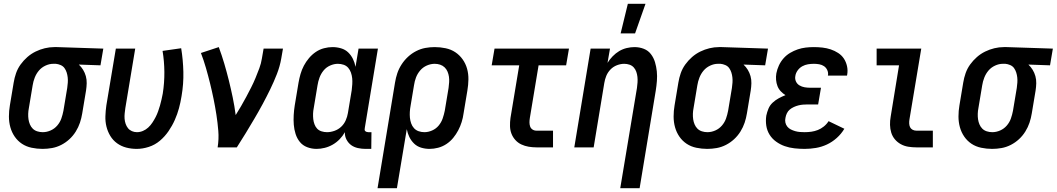

<svg xmlns="http://www.w3.org/2000/svg" viewBox="-20 -776 5564 1011"><path d="M204 8Q175 8 146.5 2Q118 -4 95.5 -19Q73 -34 57.5 -56.5Q42 -79 34.5 -106Q27 -133 27 -162.5Q27 -192 32 -221L52 -341Q56 -366 64.5 -390.5Q73 -415 88.5 -436.5Q104 -458 124 -475.5Q144 -493 167.5 -504.5Q191 -516 216 -522Q241 -528 266 -528H281L524 -520L509 -432L395 -436Q408 -424 417.5 -408.5Q427 -393 432 -375Q437 -357 436.5 -337.5Q436 -318 433 -299L413 -179Q409 -154 401 -130Q393 -106 379 -83.5Q365 -61 345.5 -43Q326 -25 302.5 -13Q279 -1 254 3.5Q229 8 204 8ZM205 -80Q226 -80 246.5 -89Q267 -98 281.5 -115Q296 -132 303 -152Q310 -172 314 -193L334 -313Q336 -327 337 -341Q338 -355 336.5 -368.5Q335 -382 331 -394.5Q327 -407 319.5 -417.5Q312 -428 299 -433.5Q286 -439 274 -440H260Q240 -440 219.5 -430.5Q199 -421 185 -404.5Q171 -388 163 -367.5Q155 -347 152 -327L132 -207Q129 -192 128.5 -177Q128 -162 130 -148Q132 -134 137.5 -121Q143 -108 152.5 -98.5Q162 -89 176 -84.5Q190 -80 205 -80Z M700 8Q671 8 644.5 1Q618 -6 596.5 -21.5Q575 -37 561 -60Q547 -83 540.5 -109.5Q534 -136 535 -164.5Q536 -193 540 -221L590 -520H692L640 -207Q638 -193 636.5 -179Q635 -165 636 -151Q637 -137 641.5 -124Q646 -111 654 -101Q662 -91 674.5 -85.5Q687 -80 701 -80Q717 -80 732.5 -86.5Q748 -93 760.5 -104.5Q773 -116 782.5 -130.5Q792 -145 799.5 -159.5Q807 -174 812.5 -189.5Q818 -205 822.5 -220.5Q827 -236 830.5 -252Q834 -268 837 -283Q846 -340 845.5 -397Q845 -454 836 -508L934 -522Q944 -461 945.5 -397.5Q947 -334 936 -270Q931 -238 922.5 -206.5Q914 -175 900.5 -144.5Q887 -114 867.5 -85.5Q848 -57 822 -35Q796 -13 763.5 -2.5Q731 8 700 8Z M1126 0Q1133 -44 1129.5 -87Q1126 -130 1119.5 -172Q1113 -214 1104.5 -255.5Q1096 -297 1086 -337.5Q1076 -378 1064.5 -418Q1053 -458 1038 -497L1132 -528Q1148 -485 1161 -441Q1174 -397 1185 -352.5Q1196 -308 1205.5 -262.5Q1215 -217 1221 -170Q1236 -194 1250 -218Q1264 -242 1277 -266.5Q1290 -291 1302.5 -315.5Q1315 -340 1325.5 -365.5Q1336 -391 1345.5 -416.5Q1355 -442 1359 -468L1368 -520H1470L1461 -468Q1454 -427 1438 -386Q1422 -345 1403 -306Q1384 -267 1363 -228Q1342 -189 1319.5 -151Q1297 -113 1274 -75Q1251 -37 1227 0Z M1647 8Q1621 8 1597.5 -1Q1574 -10 1559 -28.5Q1544 -47 1536.5 -70.5Q1529 -94 1527 -119Q1525 -144 1526.5 -170Q1528 -196 1532 -221L1552 -341Q1556 -364 1562.5 -386.5Q1569 -409 1580 -430Q1591 -451 1607 -470Q1623 -489 1643 -502.5Q1663 -516 1686 -522Q1709 -528 1731 -528Q1754 -528 1776 -521.5Q1798 -515 1813.5 -500Q1829 -485 1838.5 -465.5Q1848 -446 1852 -424L1868 -520H1970L1901 -103Q1900 -98 1900 -93.5Q1900 -89 1903 -86Q1906 -83 1910.5 -81.5Q1915 -80 1919 -80H1936L1935 8H1904Q1884 8 1864 3.5Q1844 -1 1829 -12Q1814 -23 1804.5 -41Q1795 -59 1796 -80Q1785 -60 1768.5 -43Q1752 -26 1732 -14.5Q1712 -3 1690 2.5Q1668 8 1647 8ZM1702 -80Q1721 -80 1741 -87Q1761 -94 1776.5 -108.5Q1792 -123 1800.5 -142.5Q1809 -162 1812 -181L1832 -301Q1834 -317 1835 -333Q1836 -349 1834.5 -364Q1833 -379 1828 -393.5Q1823 -408 1813.5 -419Q1804 -430 1789.5 -435Q1775 -440 1759 -440Q1739 -440 1718.5 -431Q1698 -422 1684 -405Q1670 -388 1662.5 -367.5Q1655 -347 1652 -327L1632 -207Q1629 -192 1628.5 -177.5Q1628 -163 1629.5 -149Q1631 -135 1636 -121.5Q1641 -108 1650 -98.5Q1659 -89 1673 -84.5Q1687 -80 1702 -80Z M1968 215 2060 -341Q2064 -366 2072 -390Q2080 -414 2094.5 -436.5Q2109 -459 2128.5 -477Q2148 -495 2171.5 -507Q2195 -519 2219.5 -523.5Q2244 -528 2269 -528Q2298 -528 2326.5 -522Q2355 -516 2377.5 -501Q2400 -486 2416 -463.5Q2432 -441 2439.5 -414Q2447 -387 2446.5 -357.5Q2446 -328 2441 -299L2421 -179Q2418 -156 2411 -133.5Q2404 -111 2393 -90Q2382 -69 2366.5 -50Q2351 -31 2330.5 -17.5Q2310 -4 2287 2Q2264 8 2242 8Q2219 8 2197.5 1.5Q2176 -5 2160.5 -20Q2145 -35 2135.5 -54.5Q2126 -74 2122 -96L2070 215ZM2215 -80Q2235 -80 2255.5 -89Q2276 -98 2290 -115Q2304 -132 2311 -152.5Q2318 -173 2322 -193L2342 -313Q2344 -328 2345 -343Q2346 -358 2344 -372Q2342 -386 2336.5 -399Q2331 -412 2321 -421.5Q2311 -431 2297.5 -435.5Q2284 -440 2269 -440Q2248 -440 2227.5 -431Q2207 -422 2192.5 -405Q2178 -388 2170.5 -368Q2163 -348 2160 -327L2142 -219Q2139 -203 2138 -187Q2137 -171 2138.5 -156Q2140 -141 2145 -126.5Q2150 -112 2160 -101Q2170 -90 2184.5 -85Q2199 -80 2215 -80Z M2805 0Q2784 0 2763.5 -3.5Q2743 -7 2725 -15.5Q2707 -24 2693.5 -39Q2680 -54 2673 -72.5Q2666 -91 2665.5 -112Q2665 -133 2668 -155L2714 -432H2569L2584 -520H2976L2961 -432H2816L2770 -155Q2768 -143 2768 -131.5Q2768 -120 2771.5 -110Q2775 -100 2784 -94Q2793 -88 2805 -88H2892V0Z M3248 -600 3286 -756H3379L3324 -600ZM3246 215 3334 -313Q3336 -327 3337 -342Q3338 -357 3336.5 -371Q3335 -385 3330.5 -398Q3326 -411 3317 -421Q3308 -431 3294.5 -435.5Q3281 -440 3267 -440Q3248 -440 3228.5 -432.5Q3209 -425 3194.5 -410Q3180 -395 3172.5 -376.5Q3165 -358 3162 -339L3106 0H3004L3090 -520H3192L3179 -445Q3190 -463 3206 -479.5Q3222 -496 3240.5 -507Q3259 -518 3280 -523Q3301 -528 3321 -528Q3347 -528 3370 -519Q3393 -510 3407.5 -491Q3422 -472 3429 -448.5Q3436 -425 3438.5 -400.5Q3441 -376 3439 -350Q3437 -324 3433 -299L3348 215Z M3704 8Q3675 8 3646.5 2Q3618 -4 3595.5 -19Q3573 -34 3557.5 -56.5Q3542 -79 3534.5 -106Q3527 -133 3527 -162.5Q3527 -192 3532 -221L3552 -341Q3556 -366 3564.5 -390.5Q3573 -415 3588.5 -436.5Q3604 -458 3624 -475.5Q3644 -493 3667.5 -504.5Q3691 -516 3716 -522Q3741 -528 3766 -528H3781L4024 -520L4009 -432L3895 -436Q3908 -424 3917.5 -408.5Q3927 -393 3932 -375Q3937 -357 3936.5 -337.5Q3936 -318 3933 -299L3913 -179Q3909 -154 3901 -130Q3893 -106 3879 -83.5Q3865 -61 3845.5 -43Q3826 -25 3802.5 -13Q3779 -1 3754 3.5Q3729 8 3704 8ZM3705 -80Q3726 -80 3746.5 -89Q3767 -98 3781.5 -115Q3796 -132 3803 -152Q3810 -172 3814 -193L3834 -313Q3836 -327 3837 -341Q3838 -355 3836.5 -368.5Q3835 -382 3831 -394.5Q3827 -407 3819.5 -417.5Q3812 -428 3799 -433.5Q3786 -439 3774 -440H3760Q3740 -440 3719.5 -430.5Q3699 -421 3685 -404.5Q3671 -388 3663 -367.5Q3655 -347 3652 -327L3632 -207Q3629 -192 3628.5 -177Q3628 -162 3630 -148Q3632 -134 3637.5 -121Q3643 -108 3652.5 -98.5Q3662 -89 3676 -84.5Q3690 -80 3705 -80Z M4217 8Q4190 8 4163 5Q4136 2 4112 -6.5Q4088 -15 4067 -30Q4046 -45 4032.5 -66.5Q4019 -88 4015 -114Q4011 -140 4015 -167Q4019 -186 4026.5 -204Q4034 -222 4048.5 -235.5Q4063 -249 4080.5 -258.5Q4098 -268 4116 -275Q4103 -283 4091.5 -295Q4080 -307 4074 -322.5Q4068 -338 4066.5 -355.5Q4065 -373 4068 -390Q4072 -411 4081.5 -431.5Q4091 -452 4106 -469Q4121 -486 4140.5 -497.5Q4160 -509 4180.5 -516Q4201 -523 4222.5 -525.5Q4244 -528 4265 -528Q4288 -528 4310.5 -525.5Q4333 -523 4354 -516Q4375 -509 4393.5 -497Q4412 -485 4423.5 -467.5Q4435 -450 4440 -428Q4445 -406 4441 -383L4440 -378H4339L4340 -380Q4342 -394 4336 -407Q4330 -420 4319 -427.5Q4308 -435 4294 -437.5Q4280 -440 4266 -440Q4250 -440 4234.5 -437.5Q4219 -435 4204.5 -427Q4190 -419 4180 -405Q4170 -391 4168 -376Q4165 -361 4171 -347.5Q4177 -334 4189.5 -326.5Q4202 -319 4216.5 -316.5Q4231 -314 4246 -314H4303L4288 -226H4231Q4219 -226 4207.5 -225Q4196 -224 4184 -221Q4172 -218 4160 -212.5Q4148 -207 4138.5 -199Q4129 -191 4123.5 -179.5Q4118 -168 4116 -156Q4113 -143 4115.5 -131Q4118 -119 4125.5 -109.5Q4133 -100 4144 -94.5Q4155 -89 4167 -85.5Q4179 -82 4192 -81Q4205 -80 4217 -80Q4235 -80 4252.5 -82.5Q4270 -85 4286.5 -91.5Q4303 -98 4318 -110Q4333 -122 4343 -138L4426 -98Q4410 -71 4386 -49.5Q4362 -28 4334 -15Q4306 -2 4276 3Q4246 8 4217 8Z M4805 0Q4783 0 4762 -3.5Q4741 -7 4723 -17Q4705 -27 4692 -42.5Q4679 -58 4673 -77.5Q4667 -97 4666.5 -118.5Q4666 -140 4670 -162L4714 -432H4596V-520H4831L4769 -148Q4767 -137 4767.5 -126Q4768 -115 4772 -106.5Q4776 -98 4785 -93Q4794 -88 4805 -88H4892V0Z M5204 8Q5175 8 5146.5 2Q5118 -4 5095.5 -19Q5073 -34 5057.5 -56.5Q5042 -79 5034.5 -106Q5027 -133 5027 -162.5Q5027 -192 5032 -221L5052 -341Q5056 -366 5064.5 -390.5Q5073 -415 5088.5 -436.5Q5104 -458 5124 -475.5Q5144 -493 5167.5 -504.5Q5191 -516 5216 -522Q5241 -528 5266 -528H5281L5524 -520L5509 -432L5395 -436Q5408 -424 5417.5 -408.5Q5427 -393 5432 -375Q5437 -357 5436.5 -337.5Q5436 -318 5433 -299L5413 -179Q5409 -154 5401 -130Q5393 -106 5379 -83.5Q5365 -61 5345.5 -43Q5326 -25 5302.5 -13Q5279 -1 5254 3.5Q5229 8 5204 8ZM5205 -80Q5226 -80 5246.5 -89Q5267 -98 5281.5 -115Q5296 -132 5303 -152Q5310 -172 5314 -193L5334 -313Q5336 -327 5337 -341Q5338 -355 5336.5 -368.5Q5335 -382 5331 -394.5Q5327 -407 5319.5 -417.5Q5312 -428 5299 -433.5Q5286 -439 5274 -440H5260Q5240 -440 5219.5 -430.5Q5199 -421 5185 -404.5Q5171 -388 5163 -367.5Q5155 -347 5152 -327L5132 -207Q5129 -192 5128.5 -177Q5128 -162 5130 -148Q5132 -134 5137.5 -121Q5143 -108 5152.5 -98.5Q5162 -89 5176 -84.5Q5190 -80 5205 -80Z"/></svg>

Font: Iosevka SS18 Semibold
Style: Italic
Weight: 600
Italic angle: -9°
Monospace: yes
Designer: Belleve Invis
Foundry: Belleve Invis
Version: Version 25.1.1; ttfautohint (v1.8.4)